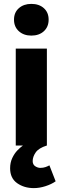

<svg xmlns="http://www.w3.org/2000/svg" viewBox="-20 -748 322 987"><path d="M154 219Q104 219 68 193.5Q32 168 32 117Q32 88 43 64.5Q54 41 69.5 25Q85 9 98 0H61V-498H221V0Q179 13 163.5 35.5Q148 58 148 80Q148 98 161 106.5Q174 115 187 115Q202 115 213.5 111Q225 107 234 102L266 184Q245 199 214 209Q183 219 154 219ZM141 -565Q102 -565 77 -587.5Q52 -610 52 -647Q52 -684 77 -706Q102 -728 141 -728Q181 -728 205.5 -706Q230 -684 230 -647Q230 -610 205.5 -587.5Q181 -565 141 -565Z"/></svg>

Font: Source Sans 3 ExtraBold
Style: Regular
Weight: 800
Designer: Paul D. Hunt
Foundry: Adobe
Version: Version 3.052;hotconv 1.1.0;makeotfexe 2.6.0